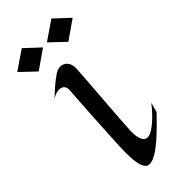

<svg xmlns="http://www.w3.org/2000/svg" viewBox="-216 -682 728 728"><g transform="rotate(-45 147.5 -318.0)"><path d="M236 -645 160 -593 219 -537 295 -590ZM77 -645 1 -593 60 -537 136 -590ZM278 -152C264 -131 207 -68 176 -68C155 -68 146 -93 147 -130C149 -184 167 -400 169 -443C171 -485 138 -504 106 -485C106 -485 75 -467 21 -413C33 -426 51 -434 66 -434C82 -434 95 -425 93 -402C89 -357 80 -201 76 -121C76 -96 68 4 106 9C149 14 235 -79 267 -112Z"/></g></svg>

Font: Quintessential
Style: Regular
Weight: 400
Designer: Astigmatic (AOETI)
Foundry: Astigmatic (AOETI)
Version: Version 1.000